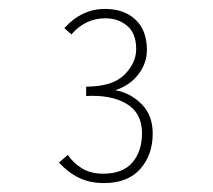

<svg xmlns="http://www.w3.org/2000/svg" viewBox="-20 -649 478 430"><path d="M213 -239Q181 -239 156.5 -251Q132 -263 112 -285L132 -302Q144 -284 163.5 -272Q183 -260 211 -260Q255 -260 276.5 -285Q298 -310 298 -351Q298 -396 263.5 -416.5Q229 -437 173 -434V-455Q232 -455 258.5 -481.5Q285 -508 285 -539Q285 -574 265 -591Q245 -608 216 -608Q171 -608 140 -572L124 -586Q163 -629 215 -629Q258 -629 283.5 -605Q309 -581 309 -537Q309 -507 289.5 -482Q270 -457 238 -447Q272 -441 297 -416Q322 -391 322 -350Q322 -302 294 -270.5Q266 -239 213 -239Z"/></svg>

Font: Inconsolata SemiCondensed ExtraLight
Style: Regular
Weight: 200
Width: 4
Monospace: yes
Designer: Raph Levien, Cyreal, Brenton Simpson
Foundry: Raph Levien, Cyreal, Google
Version: Version 3.100; ttfautohint (v1.8.4.7-5d5b)